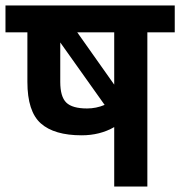

<svg xmlns="http://www.w3.org/2000/svg" viewBox="-30 -681 658 701"><path d="M608 -661V-563H508V0H387V-217Q335 -187 268 -187Q168 -187 119 -230.5Q70 -274 70 -382V-563H-10V-661ZM387 -563H252L387 -372ZM288 -285Q321 -285 352 -298L190 -526V-382Q190 -328 212 -306.5Q234 -285 288 -285Z"/></svg>

Font: Biryani
Style: Bold
Weight: 700
Designer: Dan Reynolds and Mathieu Reguer
Foundry: Dan Reynolds and Mathieu Reguer
Version: Version 1.004; ttfautohint (v1.1) -l 5 -r 5 -G 72 -x 0 -D la